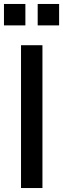

<svg xmlns="http://www.w3.org/2000/svg" viewBox="-49 -948 318 968"><path d="M57 0V-720H165V0ZM249 -928V-820H141V-928ZM79 -928V-820H-29V-928Z"/></svg>

Font: Orbitron
Style: Regular
Weight: 500
Designer: Matt McInerney
Foundry: Matt McInerney
Version: 1.000